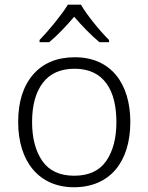

<svg xmlns="http://www.w3.org/2000/svg" viewBox="-20 -785 630 815"><path d="M268.1 -765.1C242.2 -722.2 185.1 -653.3 147.9 -615.2V-606H189C224.6 -635.3 263.2 -676.8 294.9 -713.9C326.7 -676.8 366.2 -635.3 401.9 -606H442.9V-615.2C405.8 -651.4 347.2 -723.1 323.7 -765.1ZM533.2 -267.1C533.2 -431.2 450.2 -542 297.9 -542C222.7 -542 163.6 -517.6 121.1 -469.2C78.6 -420.4 57.1 -353 57.1 -267.1C57.1 -98.6 146 9.8 293.9 9.8C448.2 9.8 533.2 -100.1 533.2 -267.1ZM116.2 -267.1C116.2 -337.9 131.3 -393.1 161.6 -433.1C191.9 -473.1 236.8 -493.2 296.9 -493.2C422.9 -493.2 474.1 -398.9 474.1 -267.1C474.1 -199.2 460 -144 431.2 -102.1C402.3 -60.1 356.9 -39.1 294.9 -39.1C233.9 -39.1 188.5 -60.1 159.7 -101.6C130.9 -143.1 116.2 -198.2 116.2 -267.1Z"/></svg>

Font: Noto Reveo Sans
Style: Regular
Weight: 300
Designer: Monotype Design Team
Foundry: Monotype Imaging Inc.
Version: Version 2.007